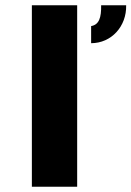

<svg xmlns="http://www.w3.org/2000/svg" viewBox="-20 -709 499 729"><path d="M273 0V-689H101V0ZM364 -689C365 -642 356 -615 326 -610V-545C403 -545 461 -609 459 -689Z"/></svg>

Font: Maven Pro
Style: Black
Weight: 900
Designer: Joe Prince
Foundry: Joe Prince
Version: Version 1.003